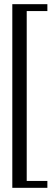

<svg xmlns="http://www.w3.org/2000/svg" viewBox="-20 -770 264 920"><path d="M39 130V-750H207V-717H108V97H207V130Z"/></svg>

Font: Roboto Serif 120pt ExtraCondensed
Style: Regular
Weight: 400
Width: 2
Designer: Greg Gazdowicz
Foundry: Commercial Type
Version: Version 1.008